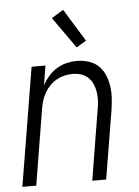

<svg xmlns="http://www.w3.org/2000/svg" viewBox="-54 -798 607 840"><g transform="rotate(-5 250.0 -378.0)"><path d="M10 0 96 -520H157L143 -435Q154 -455 170 -473.5Q186 -492 206.5 -504.5Q227 -517 249.5 -522.5Q272 -528 294 -528Q321 -528 346 -520.5Q371 -513 389 -496Q407 -479 417 -456Q427 -433 431 -407.5Q435 -382 433.5 -355.5Q432 -329 428 -302L378 0H317L368 -311Q372 -331 372.5 -350Q373 -369 370 -387Q367 -405 359.5 -421.5Q352 -438 339 -450Q326 -462 308.5 -467.5Q291 -473 271 -473Q254 -473 236.5 -469Q219 -465 202.5 -456Q186 -447 172.5 -433.5Q159 -420 149.5 -403.5Q140 -387 134.5 -370Q129 -353 126 -335L71 0ZM300 -587 203 -724 255 -756 343 -613Z"/></g></svg>

Font: Iosevka Light
Style: Italic
Weight: 300
Italic angle: -9°
Monospace: yes
Designer: Belleve Invis
Foundry: Belleve Invis
Version: Version 32.5.0; ttfautohint (v1.8.4)